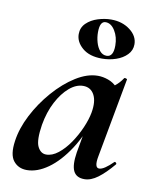

<svg xmlns="http://www.w3.org/2000/svg" viewBox="-75 -682 594 752"><g transform="rotate(10 222.0 -306.0)"><path d="M83 13Q49 13 29.5 -11.5Q10 -36 18 -91Q25 -142 52.5 -195.5Q80 -249 120.5 -295.5Q161 -342 206.5 -370.5Q252 -399 294 -399Q314 -399 335 -391.5Q356 -384 371.5 -367.5Q387 -351 389 -324L329 -357Q346 -359 364.5 -373Q383 -387 396 -407Q398 -410 403.5 -408Q409 -406 408 -404L350 -89Q341 -42 361 -42Q371 -42 385 -51.5Q399 -61 415 -77Q418 -80 422 -76Q426 -72 423 -69Q392 -32 364.5 -11.5Q337 9 311 9Q279 9 267.5 -14.5Q256 -38 264 -89L289 -229L310 -246Q286 -164 248 -106Q210 -48 167 -17.5Q124 13 83 13ZM147 -60Q171 -60 195 -79Q219 -98 239.5 -128Q260 -158 274.5 -191.5Q289 -225 294 -253Q302 -298 288 -324Q274 -350 244 -350Q216 -350 189 -327Q162 -304 141 -264Q120 -224 111 -172Q101 -109 113 -84.5Q125 -60 147 -60ZM297 -468Q247 -468 219 -492Q191 -516 191 -547Q191 -573 209 -590.5Q227 -608 254 -616.5Q281 -625 307 -625Q351 -625 382 -601.5Q413 -578 413 -545Q413 -521 396 -503.5Q379 -486 352.5 -477Q326 -468 297 -468ZM313 -482Q340 -482 340 -527Q340 -561 324.5 -586Q309 -611 287 -611Q264 -611 264 -567Q264 -547 269.5 -527.5Q275 -508 286 -495Q297 -482 313 -482Z"/></g></svg>

Font: Cormorant
Style: Bold Italic
Weight: 700
Italic angle: -10°
Designer: Christian Thalmann (Catharsis Fonts)
Foundry: Catharsis Fonts
Version: Version 4.000